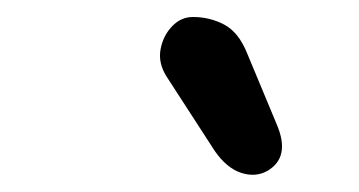

<svg xmlns="http://www.w3.org/2000/svg" viewBox="-20 -720 422 226"><path d="M295 -519Q281 -511 264 -516.5Q247 -522 233 -542L176 -630Q166 -646 169 -662Q172 -678 182.5 -689Q193 -700 207 -700Q227 -700 244 -691Q261 -682 271 -657L306 -573Q322 -535 295 -519Z"/></svg>

Font: Edu QLD Beginners
Style: Regular
Weight: 400
Designer: Tina and Corey Anderson
Foundry: Google for Education
Version: Version 1.001